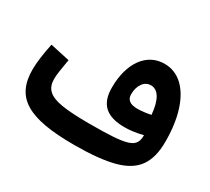

<svg xmlns="http://www.w3.org/2000/svg" viewBox="-125 -840 1146 1049"><g transform="rotate(30 448.0 -315.5)"><path d="M740.2 -236.8C740.2 -156.7 695.8 -142.1 446.8 -142.1C373.5 -142.1 316.4 -145.5 274.9 -152.3C191.9 -166 161.1 -198.2 161.1 -258.8C161.1 -283.7 168 -328.6 178.2 -385.7L55.2 -412.6C41.5 -348.1 33.2 -286.6 33.2 -243.7C33.2 -66.4 145 0 435.5 0C541 0 624.5 -8.3 686.5 -24.9C748.5 -41.5 792.5 -69.3 819.3 -107.9C846.2 -146.5 859.4 -198.2 859.4 -263.7C859.4 -338.4 850.6 -403.3 833 -458.5C797.9 -568.4 731.4 -631.3 643.6 -631.3C531.2 -631.3 458 -530.3 458 -374.5C458 -269.5 511.7 -221.2 626.5 -221.2C661.1 -221.2 699.2 -226.6 740.2 -236.8ZM720.2 -353.5C689.5 -347.2 661.1 -343.8 636.2 -343.8C590.3 -343.8 567.4 -360.8 567.4 -395C567.4 -423.3 573.7 -446.8 586.9 -464.8C599.6 -482.9 616.7 -492.2 638.2 -492.2C683.6 -492.2 712.9 -442.9 720.2 -353.5Z"/></g></svg>

Font: Estedad Bold
Style: Regular
Weight: 700
Designer: Amin Abedi
Version: Version 7.3